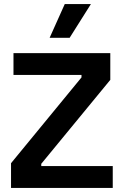

<svg xmlns="http://www.w3.org/2000/svg" viewBox="-20 -920 606 940"><path d="M34 0V-121L379 -541V-553H46V-660H520V-529L182 -118V-107H532V0ZM321 -735H223L297 -900H425Z"/></svg>

Font: Bricolage Grotesque 10pt SemiBold
Style: Regular
Weight: 600
Designer: Mathieu Triay
Foundry: Atelier Triay
Version: Version 1.000; ttfautohint (v1.8.4.7-5d5b);gftools[0.9.29]